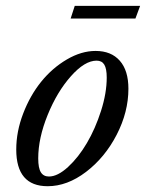

<svg xmlns="http://www.w3.org/2000/svg" viewBox="-20 -626 499 657"><path d="M221.7 -562.5 235.8 -606H459.5L443.4 -562.5ZM143.1 11.2Q35.6 11.2 35.6 -114.3Q35.6 -175.8 59.3 -237.5Q83 -299.3 120.8 -346.2Q158.7 -393.1 208.5 -422.4Q258.3 -451.7 307.1 -451.7Q360.4 -451.7 389.9 -418.2Q419.4 -384.8 419.4 -322.3Q419.4 -242.7 379.2 -164.8Q338.9 -86.9 274.4 -37.8Q210 11.2 143.1 11.2ZM147.5 -22Q177.2 -22 212.9 -54.7Q248.5 -87.4 277.3 -136.5Q306.2 -185.5 325.7 -246.6Q345.2 -307.6 345.2 -360.4Q345.2 -391.1 336.9 -404.8Q328.6 -418.5 310.5 -418.5Q270 -418.5 222.7 -365.2Q175.3 -312 143.1 -232.7Q110.8 -153.3 110.8 -84Q110.8 -50.8 119.9 -36.4Q128.9 -22 147.5 -22Z"/></svg>

Font: Elstob 10pt
Style: Italic
Weight: 400
Italic angle: -20°
Designer: Peter S. Baker
Version: Version 1.015